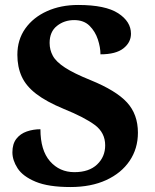

<svg xmlns="http://www.w3.org/2000/svg" viewBox="-20 -744 626 774"><path d="M264 10Q175 10 123.5 -11.5Q72 -33 51 -65.5Q30 -98 30 -130Q30 -164 46 -184.5Q62 -205 88 -214Q114 -223 143 -223Q143 -138 181.5 -94Q220 -50 280 -50Q339 -50 371.5 -81Q404 -112 404 -158Q404 -209 362.5 -240Q321 -271 237 -305Q167 -334 126 -365.5Q85 -397 67.5 -435.5Q50 -474 50 -523Q50 -584 82 -629Q114 -674 169.5 -699Q225 -724 295 -724Q405 -724 456.5 -690.5Q508 -657 508 -608Q508 -573 477.5 -549Q447 -525 385 -525Q385 -553 374.5 -585Q364 -617 341 -640Q318 -663 279 -663Q239 -663 209.5 -639.5Q180 -616 180 -571Q180 -543 193 -519Q206 -495 242 -471.5Q278 -448 345 -421Q448 -379 492 -331Q536 -283 536 -209Q536 -145 502.5 -95.5Q469 -46 408 -18Q347 10 264 10Z"/></svg>

Font: Noto Serif Yezidi
Style: Bold
Weight: 700
Designer: Dalton Maag Ltd
Foundry: Dalton Maag Ltd
Version: Version 1.001; ttfautohint (v1.8.4.7-5d5b)